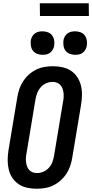

<svg xmlns="http://www.w3.org/2000/svg" viewBox="-20 -1149 565 1177"><path d="M206 8Q176 8 147 2Q118 -4 95 -19.5Q72 -35 56 -58.5Q40 -82 33.5 -110Q27 -138 27 -167.5Q27 -197 32 -228L86 -552Q90 -578 98.5 -603Q107 -628 121.5 -650.5Q136 -673 156.5 -691.5Q177 -710 201.5 -722Q226 -734 252 -738.5Q278 -743 303 -743Q333 -743 362 -737Q391 -731 414.5 -715.5Q438 -700 453.5 -676.5Q469 -653 476 -625Q483 -597 482.5 -567.5Q482 -538 477 -507L423 -183Q419 -157 410.5 -132Q402 -107 387.5 -84.5Q373 -62 352.5 -43.5Q332 -25 307.5 -13Q283 -1 257 3.5Q231 8 206 8ZM206 -88Q226 -88 246 -96.5Q266 -105 280.5 -121.5Q295 -138 302 -158Q309 -178 312 -198L366 -523Q369 -537 370 -551Q371 -565 369.5 -578.5Q368 -592 363.5 -605Q359 -618 350.5 -627.5Q342 -637 329.5 -642Q317 -647 303 -647Q283 -647 263 -638.5Q243 -630 229 -613.5Q215 -597 207.5 -577Q200 -557 197 -537L143 -212Q140 -198 139 -184Q138 -170 139.5 -156.5Q141 -143 145.5 -130Q150 -117 158.5 -107.5Q167 -98 179.5 -93Q192 -88 206 -88ZM441 -813Q424 -813 408 -819Q392 -825 382 -838Q372 -851 369.5 -868Q367 -885 369 -902Q371 -914 377.5 -925.5Q384 -937 394.5 -944.5Q405 -952 417 -954.5Q429 -957 441 -957Q458 -957 474 -951Q490 -945 499.5 -932Q509 -919 512 -902Q515 -885 512 -868Q510 -856 503.5 -844.5Q497 -833 487 -825.5Q477 -818 465 -815.5Q453 -813 441 -813ZM241 -813Q224 -813 208 -819Q192 -825 182 -838Q172 -851 169.5 -868Q167 -885 169 -902Q171 -914 177.5 -925.5Q184 -937 194.5 -944.5Q205 -952 217 -954.5Q229 -957 241 -957Q258 -957 274 -951Q290 -945 299.5 -932Q309 -919 312 -902Q315 -885 312 -868Q310 -856 303.5 -844.5Q297 -833 287 -825.5Q277 -818 265 -815.5Q253 -813 241 -813ZM525 -1051H225L224 -1129H524Z"/></svg>

Font: Iosevka Oblique
Style: Bold
Weight: 700
Italic angle: -9°
Monospace: yes
Designer: Belleve Invis
Foundry: Belleve Invis
Version: Version 32.5.0; ttfautohint (v1.8.4)